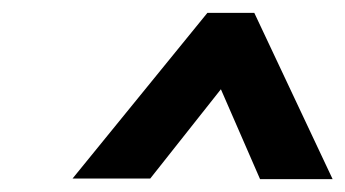

<svg xmlns="http://www.w3.org/2000/svg" viewBox="-20 -730 538 299"><path d="M324 -591 214 -452H93L303 -710H376L498 -451H385Z"/></svg>

Font: Jost* 600 Semi
Style: Italic
Weight: 600
Italic angle: -10°
Version: Version 3.500